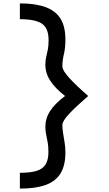

<svg xmlns="http://www.w3.org/2000/svg" viewBox="-20 -965 640 1130"><path d="M97 145V52Q158 52 194.5 41Q231 30 248 3Q265 -24 265 -70Q265 -104 260.5 -128Q256 -152 251.5 -173.5Q247 -195 247 -219Q247 -269 275 -312Q303 -355 363 -400Q305 -445 276 -489.5Q247 -534 247 -585Q247 -610 252 -630.5Q257 -651 261.5 -673.5Q266 -696 266 -728Q266 -799 227 -825.5Q188 -852 97 -852V-945Q189 -945 248.5 -923Q308 -901 336.5 -854.5Q365 -808 365 -732Q365 -683 356 -646Q347 -609 347 -575Q347 -551 387 -507Q427 -463 499 -400Q425 -336 386 -294Q347 -252 347 -229Q347 -207 351.5 -180Q356 -153 360.5 -124.5Q365 -96 365 -67Q365 8 336.5 55Q308 102 249 123.5Q190 145 97 145Z"/></svg>

Font: Victor Mono
Style: Bold
Weight: 700
Monospace: yes
Designer: Rune Bjørnerås
Version: Version 1.561;gftools[0.9.30]